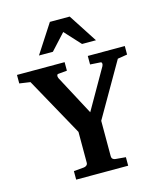

<svg xmlns="http://www.w3.org/2000/svg" viewBox="-132 -1012 927 1106"><g transform="rotate(-15 331.5 -458.5)"><path d="M652.8 -620.1 595.2 -610.8 410.2 -290V-78.1Q410.2 -68.4 416.3 -62.7Q422.4 -57.1 432.1 -56.2L493.2 -50.8V0H183.1V-50.8L244.1 -56.2Q253.4 -57.1 260.3 -63Q267.1 -68.8 267.1 -78.1V-262.2L74.2 -610.8L9.8 -620.1V-670.9H293.9V-620.1L241.2 -615.2Q235.4 -615.2 233.4 -607.9Q231.4 -600.6 235.8 -590.8L361.8 -354L498 -591.8Q502.9 -601.1 501.5 -608.6Q500 -616.2 493.2 -616.2L432.1 -620.1V-670.9H652.8ZM501 -746.1H418L331.1 -840.8L244.1 -746.1H161.1L272 -917H390.1Z"/></g></svg>

Font: Veleka
Style: Bold
Weight: 700
Designer: Stefan Peev, Context Ltd, 2016; SIL International, 1997-2014.
Foundry: Stefan Peev, Context Ltd, 2016
Version: Version 1.000